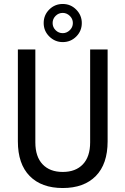

<svg xmlns="http://www.w3.org/2000/svg" viewBox="-20 -935 632 967"><path d="M392 -819Q392 -779 364 -751Q336 -723 296 -723Q257 -723 228.5 -751Q200 -779 200 -819Q200 -859 228 -887Q256 -915 296 -915Q336 -915 364 -886.5Q392 -858 392 -819ZM245 -819Q245 -798 260 -783Q275 -768 296 -768Q316 -768 331.5 -783Q347 -798 347 -819Q347 -840 331.5 -855Q316 -870 296 -870Q275 -870 260 -855Q245 -840 245 -819ZM296 12Q189 12 129.5 -48.5Q70 -109 70 -223V-686H158V-218Q158 -146 194.5 -107.5Q231 -69 296 -69Q361 -69 397.5 -107.5Q434 -146 434 -218V-686H522V-223Q522 -109 462.5 -48.5Q403 12 296 12Z"/></svg>

Font: Archivo Narrow
Style: Regular
Weight: 400
Designer: Hector Gatti
Foundry: Omnibus-Type
Version: Version 1.003